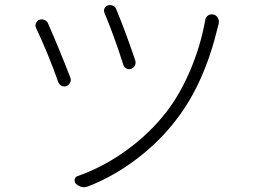

<svg xmlns="http://www.w3.org/2000/svg" viewBox="-20 -749 1040 785"><path d="M407.2 -696.3Q403.3 -705.1 407.2 -714.4Q411.1 -723.6 420.9 -726.6Q425.8 -728.5 429.7 -728.5Q435.5 -728.5 441.4 -725.6Q451.2 -721.7 455.1 -711.9Q497.1 -609.4 533.2 -501Q536.1 -490.2 531.2 -480.5Q526.4 -470.7 516.6 -467.8Q506.8 -463.9 497.1 -468.8Q487.3 -473.6 484.4 -483.4Q447.3 -600.6 407.2 -696.3ZM819.3 -668Q821.3 -679.7 832 -686.5Q837.9 -690.4 845.7 -690.4Q849.6 -690.4 853.5 -689.5Q865.2 -686.5 871.1 -674.8Q875 -668 875 -660.2Q875 -656.2 874 -651.4Q872.1 -646.5 870.1 -636.7Q815.4 -409.2 703.1 -262.7Q633.8 -170.9 538.1 -98.6Q442.4 -26.4 340.8 12.7Q331.1 16.6 323.2 16.6Q305.7 16.6 290 2Q283.2 -5.9 285.6 -16.1Q288.1 -26.4 297.9 -29.3Q401.4 -65.4 496.1 -133.8Q590.8 -202.1 660.2 -291Q716.8 -364.3 758.8 -463.9Q800.8 -563.5 819.3 -668ZM127.9 -633.8Q125 -639.6 125 -644.5Q125 -649.4 127 -653.3Q130.9 -664.1 140.6 -668Q146.5 -669.9 151.4 -669.9Q156.2 -669.9 162.1 -667Q172.9 -663.1 176.8 -652.3Q222.7 -547.9 267.6 -431.6Q269.5 -426.8 269.5 -421.9Q269.5 -416 266.6 -411.1Q261.7 -400.4 252 -397.5Q247.1 -395.5 243.2 -395.5Q237.3 -395.5 231.4 -398.4Q221.7 -403.3 217.8 -414.1Q179.7 -523.4 127.9 -633.8Z"/></svg>

Font: Gen Jyuu Gothic Light
Style: Regular
Weight: 200
Designer: [Source Han Sans]
Ryoko NISHIZUKA  (kana & ideographs); Paul D. Hunt (Latin, Greek & Cyrillic); Wenlong ZHANG  (bopomofo
Version: Version 1.002.20150607